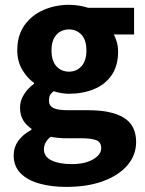

<svg xmlns="http://www.w3.org/2000/svg" viewBox="-20 -543 589 781"><path d="M249 217.3Q189.5 217.3 140.9 203.9Q92.3 190.4 64 162.1Q35.6 133.8 35.6 88.4Q35.6 24.9 107.9 -15.1V-19.5Q87.9 -32.2 74.7 -53.2Q61.5 -74.2 61.5 -106Q61.5 -133.8 77.9 -159.4Q94.2 -185.1 118.2 -201.7V-206.1Q91.3 -224.6 70.8 -258.8Q50.3 -293 50.3 -337.9Q50.3 -399.4 79.8 -440.7Q109.4 -481.9 157.5 -502.7Q205.6 -523.4 260.7 -523.4Q281.7 -523.4 302 -520Q322.3 -516.6 338.9 -511.2H525.4V-402.8H442.9Q449.7 -390.6 455.1 -372.1Q460.4 -353.5 460.4 -333.5Q460.4 -274.9 433.8 -236.8Q407.2 -198.7 361.8 -180.2Q316.4 -161.6 260.7 -161.6Q247.1 -161.6 231 -164.1Q214.8 -166.5 197.8 -171.9Q187.5 -163.6 183.3 -155.3Q179.2 -147 179.2 -132.8Q179.2 -113.3 196.5 -104Q213.9 -94.7 256.3 -94.7H339.8Q433.6 -94.7 483.6 -64.2Q533.7 -33.7 533.7 34.7Q533.7 87.4 498.8 128.7Q463.9 169.9 400.1 193.6Q336.4 217.3 249 217.3ZM260.7 -251.5Q291 -251.5 311.3 -273.4Q331.5 -295.4 331.5 -337.9Q331.5 -379.9 311.5 -401.6Q291.5 -423.3 260.7 -423.3Q229.5 -423.3 209.5 -401.6Q189.5 -379.9 189.5 -337.9Q189.5 -295.4 209.5 -273.4Q229.5 -251.5 260.7 -251.5ZM272.9 124.5Q324.7 124.5 358.2 105.5Q391.6 86.4 391.6 59.6Q391.6 34.7 371.3 27.1Q351.1 19.5 313 19.5H258.3Q232.4 19.5 215.8 17.8Q199.2 16.1 186.5 13.2Q158.7 34.7 158.7 64.5Q158.7 94.2 189.5 109.4Q220.2 124.5 272.9 124.5Z"/></svg>

Font: Akatab Black
Style: Regular
Weight: 900
Designer: SIL Global
Foundry: SIL Global
Version: Version 4.000